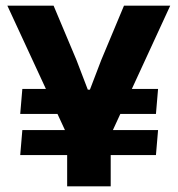

<svg xmlns="http://www.w3.org/2000/svg" viewBox="-20 -659 628 679"><path d="M531.5 -256H327.5L351 -344.5H539ZM51.5 -110.5 59 -199H539L531.5 -110.5ZM59 -344.5H235L259.5 -256H51.5ZM364.5 -167H224.5L6 -639H169.5L250.5 -446.5L290.5 -342H298L338 -446.5L418.5 -639H582ZM371.5 0H217.5V-307.5H371.5Z"/></svg>

Font: Anek Malayalam
Style: Bold
Weight: 700
Version: Version 1.003